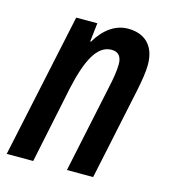

<svg xmlns="http://www.w3.org/2000/svg" viewBox="-92 -621 611 693"><g transform="rotate(15 213.0 -275.0)"><path d="M-4 0H95L155 -288C179 -397 211 -461 265 -461C291 -461 303 -445 303 -417C303 -393 297 -358 290 -327L221 0H319L392 -346C399 -381 405 -416 405 -442C405 -520 359 -550 303 -550C256 -550 215 -521 185 -470H182L190 -540H111Z"/></g></svg>

Font: Noto Sans UI Condensed Medium
Style: Italic
Weight: 500
Width: 3
Italic angle: -12°
Designer: Monotype Design Team
Foundry: Monotype Imaging Inc.
Version: Version 1.901